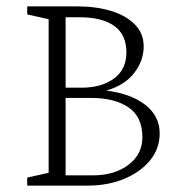

<svg xmlns="http://www.w3.org/2000/svg" viewBox="-20 -580 571 600"><path d="M65 0V-25L132 -40V-520L65 -535V-560H223Q280 -560 326.5 -546Q373 -532 401 -504Q429 -476 429 -435Q429 -390 399 -351.5Q369 -313 312 -297Q390 -287 434.5 -252Q479 -217 479 -163Q479 -116 449.5 -79.5Q420 -43 369 -21.5Q318 0 254 0ZM230 -526H185V-306H235Q297 -306 336 -334.5Q375 -363 375 -416Q375 -472 337 -499Q299 -526 230 -526ZM264 -274H185V-32H270Q338 -32 381.5 -65Q425 -98 425 -151Q425 -215 381.5 -244.5Q338 -274 264 -274Z"/></svg>

Font: Spectral SC ExtraLight
Style: Regular
Weight: 275
Designer: Jean-Baptiste Levee
Foundry: Production Type
Version: Version 2.001